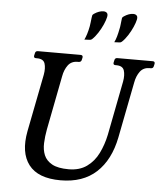

<svg xmlns="http://www.w3.org/2000/svg" viewBox="-60 -952 863 1017"><g transform="rotate(5 371.5 -444.0)"><path d="M731.5 -660Q744.5 -660 742.5 -647L739.8 -635Q737.5 -622 724.5 -622H718.5Q685.5 -622 667.6 -598Q649.8 -574 643.5 -539L585.5 -242Q561.5 -121 489.9 -55Q418.2 11 299.5 11Q179.8 11 130.4 -53.5Q81 -118 103 -233L163 -539Q169.2 -574 161.6 -598Q154 -622 120 -622H114Q101 -622 103.2 -635L106 -647Q108 -660 121 -660H347.5Q361.5 -660 359.5 -647L356.8 -635Q354.5 -622 340.5 -622H335.5Q302.5 -622 284.6 -598Q266.8 -574 260.5 -539L204.5 -251Q197.5 -214 196 -178.2Q194.5 -142.5 206.2 -114Q218 -85.5 249.1 -68.2Q280.2 -51 337.5 -51Q395 -51 433.8 -78.8Q472.5 -106.5 495 -152.2Q517.5 -198 528.5 -251L584.5 -539Q590.8 -574 583.1 -598Q575.5 -622 541.5 -622H536.5Q523.5 -622 525.8 -635L528.5 -647Q530.5 -660 543.5 -660ZM519.8 -742.5Q526.2 -754.8 531.8 -773.8Q537.2 -792.8 541.5 -815.5Q543.8 -824.2 545 -836.8Q546.2 -849.2 547.6 -859.1Q549 -869 549.2 -872Q550.5 -878.8 558 -883Q584 -900.5 607 -900.5Q618.8 -900.5 625.4 -894Q632 -887.5 628.8 -872Q625.5 -855.8 615.1 -832.2Q604.8 -808.8 590.1 -786Q575.5 -763.2 560 -749Q554.5 -743.8 548.2 -743.8ZM360.8 -742.5Q367 -754.8 373 -773.8Q379 -792.8 383.2 -815.5Q384.8 -824.2 386.2 -836.8Q387.8 -849.2 388.8 -859.1Q389.8 -869 390.8 -872Q392 -878.5 399.5 -883Q426 -900.5 448.8 -900.5Q460.5 -900.5 467.1 -894Q473.8 -887.5 470.5 -872Q467.2 -855.8 456.9 -832.2Q446.5 -808.8 431.9 -786Q417.2 -763.2 401.8 -749Q396.2 -743.8 389.8 -743.8Z"/></g></svg>

Font: Young Serif Light
Style: Italic
Weight: 300
Italic angle: -10.979°
Designer: Bastien Sozeau
Foundry: NBR — Bastien Sozeau
Version: Version 5.001